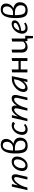

<svg xmlns="http://www.w3.org/2000/svg" viewBox="2100 -2854 903 5143"><g transform="rotate(-90 2551.5 -282.5)"><path d="M372 -421Q423 -421 443.5 -379.5Q464 -338 445 -255L385 0H314L372 -247Q397 -355 340 -355Q286 -355 210.5 -255.5Q135 -156 100 -3L99 0H30L125 -416H193L156 -253Q204 -334 261 -377.5Q318 -421 372 -421Z M680 5Q601 5 565.5 -50.5Q530 -106 548 -192Q568 -290 636.5 -355.5Q705 -421 792 -421Q870 -421 906 -367Q942 -313 924 -225Q904 -128 836 -61.5Q768 5 680 5ZM698 -52Q752 -52 793.5 -101.5Q835 -151 849 -221Q862 -284 843 -323.5Q824 -363 775 -363Q723 -363 680.5 -317.5Q638 -272 623 -197Q610 -130 630 -91Q650 -52 698 -52Z M1273 -375Q1437 -342 1437 -196Q1437 -108 1380.5 -50.5Q1324 7 1212 7Q1104 7 1058 -64.5Q1012 -136 1012 -315Q1012 -714 1241 -714Q1322 -714 1362 -676Q1402 -638 1402 -571Q1402 -506 1366.5 -454Q1331 -402 1273 -375ZM1228 -659Q1162 -659 1129 -594.5Q1096 -530 1092 -385H1157Q1228 -385 1276.5 -432.5Q1325 -480 1325 -552Q1325 -602 1300 -630.5Q1275 -659 1228 -659ZM1230 -52Q1294 -52 1325 -85Q1356 -118 1356 -176Q1356 -253 1303.5 -294Q1251 -335 1158 -335H1091V-334Q1091 -173 1122 -112.5Q1153 -52 1230 -52Z M1810 -331Q1785 -361 1743 -361Q1688 -361 1647 -314Q1606 -267 1591 -197Q1578 -130 1598 -91Q1618 -52 1667 -52Q1725 -52 1774 -94L1803 -57Q1733 6 1650 6Q1573 6 1535.5 -49Q1498 -104 1516 -192Q1536 -288 1606.5 -354.5Q1677 -421 1763 -421Q1831 -421 1861 -379Z M2490 -421Q2609 -421 2570 -255L2510 0H2439L2497 -247Q2523 -355 2461 -355Q2407 -355 2341 -275Q2275 -195 2233 -27L2227 0H2158L2215 -247Q2240 -355 2184 -355Q2130 -355 2055.5 -256.5Q1981 -158 1946 -4L1945 0H1876L1971 -416H2039L2003 -256Q2050 -335 2106 -378Q2162 -421 2215 -421Q2262 -421 2283 -386Q2304 -351 2292 -281Q2378 -421 2490 -421Z M3005 -416H3084L2994 0H2925L2950 -111Q2910 -58 2859.5 -26.5Q2809 5 2760 5Q2702 5 2676 -38.5Q2650 -82 2663 -143Q2685 -253 2789 -334.5Q2893 -416 3005 -416ZM2788 -56Q2847 -56 2907 -125.5Q2967 -195 2985 -278L3002 -357H2996Q2908 -357 2831.5 -294Q2755 -231 2738 -143Q2730 -102 2744 -79Q2758 -56 2788 -56Z M3489 -409 3567 -422V0H3489V-179H3262V0H3184V-409L3262 -422V-238H3489Z M4090 -59H4165L4158 149H4099L4090 0H4025L4015 -64Q3949 5 3859 5Q3795 5 3755 -36.5Q3715 -78 3715 -150V-409L3794 -423V-177Q3794 -118 3819.5 -85.5Q3845 -53 3891 -53Q3963 -53 4011 -114V-409L4090 -423Z M4484 -421Q4540 -421 4562.5 -392.5Q4585 -364 4576 -321Q4550 -199 4294 -164Q4284 -52 4382 -52Q4442 -52 4494 -89L4520 -51Q4448 5 4366 5Q4285 5 4246.5 -49.5Q4208 -104 4227 -192Q4248 -286 4322 -353.5Q4396 -421 4484 -421ZM4509 -318Q4513 -335 4502.5 -351Q4492 -367 4460 -367Q4407 -367 4365 -321Q4323 -275 4304 -210Q4391 -226 4446.5 -255Q4502 -284 4509 -318Z M4899 -375Q5063 -342 5063 -196Q5063 -108 5006.5 -50.5Q4950 7 4838 7Q4730 7 4684 -64.5Q4638 -136 4638 -315Q4638 -714 4867 -714Q4948 -714 4988 -676Q5028 -638 5028 -571Q5028 -506 4992.5 -454Q4957 -402 4899 -375ZM4854 -659Q4788 -659 4755 -594.5Q4722 -530 4718 -385H4783Q4854 -385 4902.5 -432.5Q4951 -480 4951 -552Q4951 -602 4926 -630.5Q4901 -659 4854 -659ZM4856 -52Q4920 -52 4951 -85Q4982 -118 4982 -176Q4982 -253 4929.5 -294Q4877 -335 4784 -335H4717V-334Q4717 -173 4748 -112.5Q4779 -52 4856 -52Z"/></g></svg>

Font: EauTestInfant Medium
Style: Italic
Weight: 500
Italic angle: -12°
Designer: Christian Thalmann (Catharsis Fonts)
Version: Version 0.001;PS 000.001;hotconv 1.0.88;makeotf.lib2.5.64775